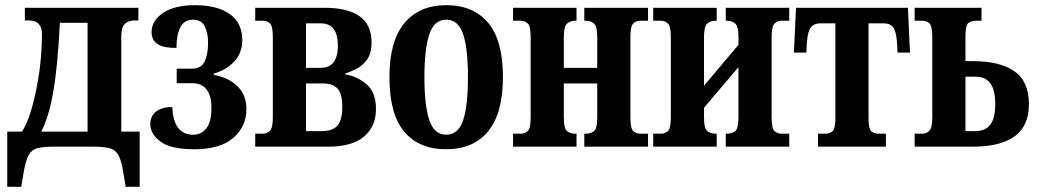

<svg xmlns="http://www.w3.org/2000/svg" viewBox="-20 -566 4002 741"><path d="M8 155V-58H65Q85 -90 99 -136.5Q113 -183 123 -236Q133 -289 137.5 -340Q142 -391 142 -433Q142 -487 92 -487H76V-536H514V-487H497Q476 -487 462 -474Q448 -461 448 -426V-58H519V155H465L455 95Q448 51 436 31Q424 11 401.5 5.5Q379 0 339 0H188Q149 0 126 5.5Q103 11 91.5 31Q80 51 72 95L62 155ZM139 -58H318V-478H211Q203 -311 185.5 -211.5Q168 -112 139 -58Z M729 10Q639 10 599.5 -19.5Q560 -49 560 -87Q560 -118 582.5 -135.5Q605 -153 645 -153Q649 -46 726 -46Q757 -46 776.5 -71Q796 -96 796 -148Q796 -245 721 -245H662V-301H721Q756 -301 769.5 -328Q783 -355 783 -402Q783 -439 770 -464.5Q757 -490 725 -490Q691 -490 676 -460.5Q661 -431 661 -381Q609 -381 587 -396.5Q565 -412 565 -442Q565 -486 609 -516Q653 -546 732 -546Q819 -546 867 -511.5Q915 -477 915 -412Q915 -362 884.5 -329Q854 -296 805 -282V-277Q862 -267 896.5 -233Q931 -199 931 -145Q931 -78 880.5 -34Q830 10 729 10Z M965 0V-50H995Q1010 -50 1021.5 -61Q1033 -72 1033 -114V-422Q1033 -466 1021.5 -476Q1010 -486 995 -486H965V-536H1232Q1321 -536 1367.5 -503.5Q1414 -471 1414 -402Q1414 -360 1396.5 -336Q1379 -312 1355 -300Q1331 -288 1312 -282V-279Q1360 -271 1395.5 -240Q1431 -209 1431 -145Q1431 -78 1385 -39Q1339 0 1247 0ZM1161 -304H1216Q1252 -304 1268 -326.5Q1284 -349 1284 -389Q1284 -432 1268 -454Q1252 -476 1216 -476H1161ZM1161 -60H1221Q1264 -60 1282.5 -81.5Q1301 -103 1301 -154Q1301 -205 1282.5 -224.5Q1264 -244 1224 -244H1161Z M1702 10Q1597 10 1540 -58Q1483 -126 1483 -268Q1483 -407 1540.5 -476.5Q1598 -546 1702 -546Q1807 -546 1864 -478Q1921 -410 1921 -268Q1921 -129 1864 -59.5Q1807 10 1702 10ZM1702 -46Q1749 -46 1767.5 -102Q1786 -158 1786 -268Q1786 -378 1767.5 -434Q1749 -490 1702 -490Q1656 -490 1637 -434Q1618 -378 1618 -268Q1618 -158 1637 -102Q1656 -46 1702 -46Z M1960 0V-50H1990Q2005 -50 2016.5 -60Q2028 -70 2028 -113V-423Q2028 -465 2016.5 -475.5Q2005 -486 1990 -486H1960V-536H2205V-486H2199Q2182 -486 2169 -475.5Q2156 -465 2156 -422V-304H2285V-422Q2285 -465 2272 -475.5Q2259 -486 2242 -486H2235V-536H2481V-486H2451Q2435 -486 2424 -475.5Q2413 -465 2413 -423V-113Q2413 -70 2424 -60Q2435 -50 2451 -50H2481V0H2235V-50H2242Q2259 -50 2272 -59.5Q2285 -69 2285 -114V-244H2156V-114Q2156 -69 2169 -59.5Q2182 -50 2199 -50H2205V0Z M2501 0V-50H2531Q2546 -50 2557.5 -60Q2569 -70 2569 -113V-423Q2569 -465 2557.5 -475.5Q2546 -486 2531 -486H2501V-536H2746V-486H2740Q2723 -486 2710 -475.5Q2697 -465 2697 -422V-235L2830 -393V-422Q2830 -465 2817 -475.5Q2804 -486 2787 -486H2781V-536H3026V-486H2996Q2981 -486 2969.5 -475.5Q2958 -465 2958 -423V-113Q2958 -70 2969.5 -60Q2981 -50 2996 -50H3026V0H2781V-50H2787Q2804 -50 2817 -59.5Q2830 -69 2830 -114V-307L2697 -150V-114Q2697 -69 2710.5 -59.5Q2724 -50 2740 -50H2746V0Z M3137 0V-50H3166Q3181 -50 3192.5 -59Q3204 -68 3204 -110V-476H3146Q3122 -476 3109.5 -460.5Q3097 -445 3094 -400L3092 -363H3044L3052 -536H3484L3492 -363H3444L3442 -400Q3439 -445 3427 -460.5Q3415 -476 3390 -476H3332V-110Q3332 -68 3343 -59Q3354 -50 3370 -50H3399V0Z M3510 0V-50H3540Q3555 -50 3566.5 -61Q3578 -72 3578 -113V-423Q3578 -467 3566.5 -476.5Q3555 -486 3540 -486H3510V-536H3768V-486H3746Q3728 -486 3717 -477Q3706 -468 3706 -425V-330H3736Q3839 -330 3895 -291Q3951 -252 3951 -164Q3951 -80 3896 -40Q3841 0 3736 0ZM3706 -60H3745Q3783 -60 3802 -85Q3821 -110 3821 -164Q3821 -219 3802 -244.5Q3783 -270 3745 -270H3706Z"/></svg>

Font: Noto Serif ExtraCondensed
Style: Bold
Weight: 700
Width: 2
Designer: Monotype Design Team
Foundry: Monotype Imaging Inc.
Version: Version 2.014; ttfautohint (v1.8.4.7-5d5b)